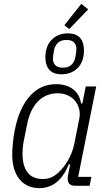

<svg xmlns="http://www.w3.org/2000/svg" viewBox="-20 -958 558 990"><path d="M369 0Q329 0 329 -36Q329 -42 330 -50.5Q331 -59 333 -66L342 -111H335Q285 12 183 12Q117 12 80 -34.5Q43 -81 43 -162Q43 -186 46.5 -221.5Q50 -257 57 -291Q80 -403 134.5 -463.5Q189 -524 269 -524Q322 -524 356 -498.5Q390 -473 398 -425H405L422 -512H476L383 -46H451L442 0ZM200 -35Q228 -35 250 -46Q272 -57 295 -82Q320 -109 338 -145Q356 -181 363 -216L389 -347Q394 -373 388 -396.5Q382 -420 367 -438Q352 -456 329 -466.5Q306 -477 278 -477Q218 -477 177 -436.5Q136 -396 120 -318L101 -223Q99 -211 97.5 -196Q96 -181 96 -167Q96 -102 122.5 -68.5Q149 -35 200 -35ZM337 -808 312 -828 399 -938 435 -910ZM297 -575Q255 -575 234.5 -598Q214 -621 214 -663Q214 -720 246.5 -753Q279 -786 330 -786Q372 -786 392.5 -763Q413 -740 413 -698Q413 -641 381 -608Q349 -575 297 -575ZM304 -609Q332 -609 347.5 -623Q363 -637 368 -660Q374 -691 374 -706Q374 -727 361.5 -739.5Q349 -752 323 -752Q295 -752 279.5 -738Q264 -724 259 -701Q253 -669 253 -655Q253 -634 265.5 -621.5Q278 -609 304 -609Z"/></svg>

Font: IBM Plex Sans Condensed Light
Style: Italic
Weight: 300
Width: 3
Italic angle: -11°
Designer: Mike Abbink, Paul van der Laan, Pieter van Rosmalen
Foundry: Bold Monday
Version: Version 1.3